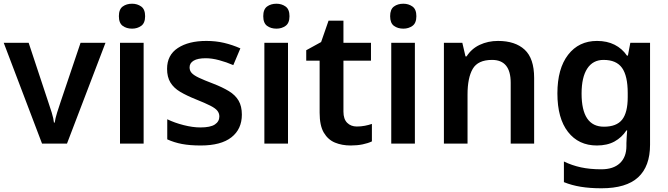

<svg xmlns="http://www.w3.org/2000/svg" viewBox="-20 -772 3592 1032"><path d="M206 0 0 -542H134L240 -222Q248 -200 258 -167Q268 -134 270 -113H274Q277 -135 287 -167Q297 -199 305 -222L413 -542H547L340 0Z M690 -752Q718 -752 739 -737Q760 -722 760 -685Q760 -648 739 -633Q718 -618 690 -618Q660 -618 639.5 -633Q619 -648 619 -685Q619 -722 639.5 -737Q660 -752 690 -752ZM752 -542V0H625V-542Z M1280 -156Q1280 -78 1224 -34Q1168 10 1059 10Q1001 10 958.5 2Q916 -6 879 -23V-131Q918 -112 967 -99.5Q1016 -87 1057 -87Q1111 -87 1135 -103Q1159 -119 1159 -146Q1159 -163 1148.5 -176.5Q1138 -190 1110.5 -204Q1083 -218 1033 -238Q983 -258 948.5 -278.5Q914 -299 896 -328.5Q878 -358 878 -402Q878 -476 936 -514Q994 -552 1089 -552Q1140 -552 1184.5 -541.5Q1229 -531 1272 -512L1234 -422Q1197 -438 1158 -448.5Q1119 -459 1086 -459Q1043 -459 1021 -446Q999 -433 999 -410Q999 -392 1010.5 -379.5Q1022 -367 1049.5 -354Q1077 -341 1127 -322Q1176 -303 1210.5 -282Q1245 -261 1262.5 -231Q1280 -201 1280 -156Z M1466 -752Q1494 -752 1515 -737Q1536 -722 1536 -685Q1536 -648 1515 -633Q1494 -618 1466 -618Q1436 -618 1415.5 -633Q1395 -648 1395 -685Q1395 -722 1415.5 -737Q1436 -752 1466 -752ZM1528 -542V0H1401V-542Z M1898 -92Q1920 -92 1941 -96Q1962 -100 1979 -106V-12Q1958 -2 1929 4Q1900 10 1865 10Q1818 10 1780.5 -5.5Q1743 -21 1720.5 -59Q1698 -97 1698 -166V-446H1626V-502L1706 -546L1746 -661H1826V-542H1974V-446H1826V-172Q1826 -132 1846 -112Q1866 -92 1898 -92Z M2148 -752Q2176 -752 2197 -737Q2218 -722 2218 -685Q2218 -648 2197 -633Q2176 -618 2148 -618Q2118 -618 2097.5 -633Q2077 -648 2077 -685Q2077 -722 2097.5 -737Q2118 -752 2148 -752ZM2210 -542V0H2083V-542Z M2657 -552Q2749 -552 2800 -505Q2851 -458 2851 -353V0H2725V-327Q2725 -450 2625 -450Q2549 -450 2521 -402Q2493 -354 2493 -264V0H2366V-542H2465L2482 -469H2488Q2514 -510 2558.5 -531Q2603 -552 2657 -552Z M3189 -552Q3243 -552 3283.5 -531.5Q3324 -511 3350 -473H3355L3368 -542H3474V6Q3474 122 3410 181Q3346 240 3213 240Q3151 240 3102 232Q3053 224 3011 207V96Q3054 117 3102.5 127.5Q3151 138 3212 138Q3277 138 3312 105Q3347 72 3347 13V-3Q3347 -16 3348.5 -36.5Q3350 -57 3351 -71H3347Q3322 -33 3283 -11.5Q3244 10 3188 10Q3090 10 3033 -63Q2976 -136 2976 -270Q2976 -403 3033.5 -477.5Q3091 -552 3189 -552ZM3224 -450Q3167 -450 3136.5 -403.5Q3106 -357 3106 -269Q3106 -91 3226 -91Q3294 -91 3324 -129Q3354 -167 3354 -250V-272Q3354 -364 3323.5 -407Q3293 -450 3224 -450Z"/></svg>

Font: Noto Sans Lao UI SemBd
Style: Regular
Weight: 600
Designer: Monotype Design Team
Foundry: Monotype Imaging Inc.
Version: Version 2.000; ttfautohint (v1.8.4.7-5d5b)